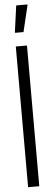

<svg xmlns="http://www.w3.org/2000/svg" viewBox="-63 -984 271 1010"><g transform="rotate(-5 72.5 -479.0)"><path d="M43 0V-743H102V0ZM45 -815V-820L64 -958H123V-953L90 -815Z"/></g></svg>

Font: Saira Ultra Condensed
Style: Regular
Weight: 400
Width: 1
Designer: Hector Gatti with collaboration of the Omnibus-Type team
Foundry: Omnibus-Type
Version: Version 1.001; ttfautohint (v1.8)